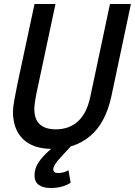

<svg xmlns="http://www.w3.org/2000/svg" viewBox="-20 -730 676 962"><path d="M241 16Q146 16 95.5 -33Q45 -82 45 -170Q45 -192 51.5 -227.5Q58 -263 67 -308L153 -710H258L169 -292Q163 -266 157.5 -235Q152 -204 152 -184Q152 -82 260 -82Q327 -82 371 -122.5Q415 -163 432 -243L531 -710H636L538 -247Q509 -114 432.5 -49Q356 16 241 16ZM234 212Q196 212 174.5 196.5Q153 181 153 149Q153 114 172.5 84.5Q192 55 228 23L273 -19L338 0L286 56Q247 97 247 118Q247 137 271 137Q299 137 323 123L334 185Q320 196 293.5 204Q267 212 234 212Z"/></svg>

Font: Geist Mono Medium
Style: Italic
Weight: 500
Italic angle: -12°
Monospace: yes
Designer: Basement.studio, Andrés Briganti, Mateo Zaragoza
Foundry: Basement.studio, Vercel, Andrés Briganti, Guido Ferreyra, Mateo Zaragoza
Version: Version 1.500; ttfautohint (v1.8.4.7-5d5b)